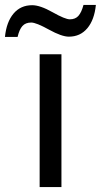

<svg xmlns="http://www.w3.org/2000/svg" viewBox="-85 -755 407 775"><path d="M-65 -606Q-59 -666 -30.5 -700Q-2 -734 45 -734Q77 -734 127.5 -705.5Q178 -677 197 -677Q219 -677 231.5 -691Q244 -705 252 -735H302Q296 -675 267.5 -641Q239 -607 193 -607Q164 -607 112.5 -635.5Q61 -664 41 -664Q18 -664 5.5 -650Q-7 -636 -14 -606ZM163 0H75V-536H163Z"/></svg>

Font: Advent Sans Logo
Style: Regular
Weight: 400
Designer: Types & Symbols
Foundry: Types & Symbols
Version: Version 1.002